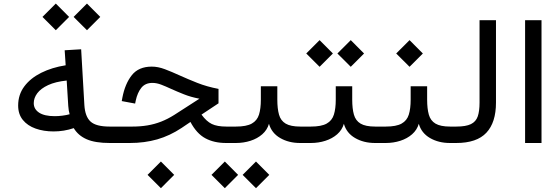

<svg xmlns="http://www.w3.org/2000/svg" viewBox="-20 -782 3064 1050"><path d="M382.6 -689.5 455.6 -616.7 528.3 -689.5 455.6 -762.5ZM212.2 -689.5 285.2 -616.7 357.9 -689.5 285.2 -762.5ZM339.1 -425Q263.9 -413.1 205.2 -383.8Q146.5 -354.5 112.9 -309.4Q79.3 -264.4 79.3 -204.8Q79.3 -157.5 105 -126Q130.6 -94.5 174.6 -78.9Q218.5 -63.2 273.2 -63.2Q300.8 -63.2 328.9 -67.7Q356.9 -72.3 383.3 -81.3Q407.5 -40.8 454.1 -20.4Q500.7 0 579.8 0H580.3V-89.8H579.8Q505.1 -89.8 475.2 -117.2Q445.3 -144.5 441.4 -207.5L423.8 -512.5L333.7 -507.1ZM344.7 -341.6 353.3 -202.6Q354.2 -188.5 356.1 -177.9Q357.9 -167.2 360.8 -157.2Q343.3 -152.3 321.3 -149.5Q299.3 -146.7 279.5 -146.7Q223.1 -146.7 193.8 -166Q164.6 -185.3 164.6 -217.8Q164.6 -246.1 183.8 -272Q203.1 -297.9 243 -316.5Q283 -335.2 344.7 -341.6Z M786.9 174.3 859.9 247.1 932.6 174.3 859.9 101.3ZM810.1 -417.7Q738 -417.7 700.9 -370.8Q663.8 -324 649.2 -247.8L645.8 -229.2L719 -215.6L722.2 -231.4Q731.7 -275.6 753.1 -302.1Q774.4 -328.6 813.5 -328.6Q836.7 -328.6 861.5 -319.1Q886.2 -309.6 915.8 -295.9Q947.5 -281.5 985.5 -266.4Q1023.4 -251.2 1070.6 -242.2L932.6 -153.3Q897 -130.9 861.1 -116.8Q825.2 -102.8 786.6 -96.3Q748 -89.8 704.1 -89.8H580.6Q572.3 -89.8 568.8 -80Q565.4 -70.1 565.4 -44.9Q565.4 -20 568.8 -10Q572.3 0 580.6 0H689.7Q771 0 840.1 -19.9Q909.2 -39.8 973.4 -82.5L1021.5 -115Q1055.2 -51.5 1102.9 -25.8Q1150.6 0 1216.3 0H1246.3V-89.8H1218Q1167.5 -89.8 1138.2 -104Q1108.9 -118.2 1082 -155.3L1175 -217V-295.9Q1111.8 -307.9 1059.4 -328.6Q1007.1 -349.4 962.4 -369.6Q918.7 -389.6 881.3 -403.7Q844 -417.7 810.1 -417.7Z M1496.6 -237.1V-310.1H1406.5V-237.1Q1406.5 -188 1396.4 -155.3Q1386.2 -122.6 1356.9 -106.2Q1327.6 -89.8 1270 -89.8H1246.1Q1237.8 -89.8 1234.4 -80.2Q1231 -70.6 1231 -44.9Q1231 -19.3 1234.4 -9.6Q1237.8 0 1246.1 0H1270Q1312.3 0 1349.9 -12.1Q1387.5 -24.2 1414.3 -47.7Q1441.2 -71.3 1450.9 -105Q1465.3 -54.4 1512.2 -27.2Q1559.1 0 1621.1 0H1656V-89.8H1622.6Q1569.3 -89.8 1542.2 -106Q1515.1 -122.1 1505.9 -154.9Q1496.6 -187.7 1496.6 -237.1ZM1306.9 174.3 1379.9 247.1 1452.6 174.3 1379.9 101.3ZM1136.5 174.3 1209.5 247.1 1282.2 174.3 1209.5 101.3Z M1906.2 -237.1V-310.1H1816.2V-237.1Q1816.2 -188 1806 -155.3Q1795.9 -122.6 1766.6 -106.2Q1737.3 -89.8 1679.7 -89.8H1655.8Q1647.5 -89.8 1644 -80.2Q1640.6 -70.6 1640.6 -44.9Q1640.6 -19.3 1644 -9.6Q1647.5 0 1655.8 0H1679.7Q1721.9 0 1759.5 -12.1Q1797.1 -24.2 1824 -47.7Q1850.8 -71.3 1860.6 -105Q1875 -54.4 1921.9 -27.2Q1968.8 0 2030.8 0H2065.7V-89.8H2032.2Q1979 -89.8 1951.9 -106Q1924.8 -122.1 1915.5 -154.9Q1906.2 -187.7 1906.2 -237.1ZM1825.2 -489.5 1898.2 -416.7 1970.9 -489.5 1898.2 -562.5ZM1654.8 -489.5 1727.8 -416.7 1800.5 -489.5 1727.8 -562.5Z M2315.9 -237.1V-310.1H2225.8V-237.1Q2225.8 -188 2215.7 -155.3Q2205.6 -122.6 2176.3 -106.2Q2147 -89.8 2089.4 -89.8H2065.4Q2057.1 -89.8 2053.7 -80.2Q2050.3 -70.6 2050.3 -44.9Q2050.3 -19.3 2053.7 -9.6Q2057.1 0 2065.4 0H2089.4Q2131.6 0 2169.2 -12.1Q2206.8 -24.2 2233.6 -47.7Q2260.5 -71.3 2270.3 -105Q2284.7 -54.4 2331.5 -27.2Q2378.4 0 2440.4 0H2475.3V-89.8H2441.9Q2388.7 -89.8 2361.6 -106Q2334.5 -122.1 2325.2 -154.9Q2315.9 -187.7 2315.9 -237.1ZM2146.7 -489.5 2219.7 -416.7 2292.5 -489.5 2219.7 -562.5Z M2475.1 -89.8Q2467.5 -89.8 2463.6 -80Q2459.7 -70.1 2459.7 -44.9Q2459.7 -20 2463.6 -10Q2467.5 0 2475.1 0Q2587.4 0 2639.9 -56.2Q2692.4 -112.3 2692.4 -220.7V-671.6H2602.5V-220.7Q2602.5 -174.3 2592.7 -145.5Q2582.8 -116.7 2555.4 -103.3Q2528.1 -89.8 2475.1 -89.8Z M2941.4 0V-671.6H2851.6V0Z"/></svg>

Font: Estedad-FD-VF Thin
Style: Regular
Weight: 100
Designer: Amin Abedi
Version: Version 5.0